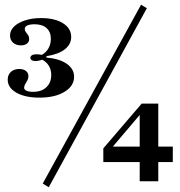

<svg xmlns="http://www.w3.org/2000/svg" viewBox="-20 -710 750 800"><path d="M144.4 -303.2Q84.7 -303.2 48.4 -323.8Q12.1 -344.4 12.1 -378.2Q12.1 -398.4 25.4 -410.5Q38.7 -422.6 60.5 -422.6Q77.4 -422.6 87.9 -414.5Q98.4 -406.5 98.4 -392.7Q98.4 -383.1 94 -375Q89.5 -366.9 85.1 -359.7Q80.6 -352.4 80.6 -344.4Q80.6 -336.3 90.3 -331.9Q100 -327.4 118.5 -327.4Q153.2 -327.4 173.4 -346.8Q193.5 -366.1 193.5 -397.6Q193.5 -419.4 183.5 -435.9Q173.4 -452.4 155.6 -461.3Q147.6 -458.1 140.3 -456.9Q133.1 -455.6 126.6 -455.6Q117.7 -455.6 112.1 -459.3Q106.5 -462.9 106.5 -469.4Q106.5 -475.8 113.3 -479.8Q120.2 -483.9 131.5 -483.9Q137.1 -483.9 143.1 -483.1Q149.2 -482.3 154.8 -481.5Q172.6 -491.9 182.3 -509.3Q191.9 -526.6 191.9 -548.4Q191.9 -576.6 174.2 -592.7Q156.5 -608.9 124.2 -608.9Q104.8 -608.9 94 -604Q83.1 -599.2 83.1 -589.5Q83.1 -582.3 87.9 -576.2Q92.7 -570.2 97.2 -563.3Q101.6 -556.5 101.6 -546.8Q101.6 -535.5 92.3 -528.2Q83.1 -521 66.9 -521Q46.8 -521 34.3 -532.3Q21.8 -543.5 21.8 -562.1Q21.8 -583.1 38.3 -599.2Q54.8 -615.3 84.3 -625Q113.7 -634.7 150.8 -634.7Q208.1 -634.7 242.3 -613.3Q276.6 -591.9 276.6 -555.6Q276.6 -525.8 250.4 -504.8Q224.2 -483.9 173.4 -475.8V-470.2Q228.2 -465.3 258.5 -444Q288.7 -422.6 288.7 -390.3Q288.7 -351.6 248.8 -327.4Q208.9 -303.2 144.4 -303.2ZM183.1 70.2 158.1 54.8 567.7 -690.3 591.9 -675.8ZM410.5 -34.7V-91.9L570.2 -278.2L573.4 -244.4L442.7 -90.3L434.7 -99.2H700V-34.7ZM562.1 45.2V-247.6L570.2 -278.2H639.5V45.2Z"/></svg>

Font: Playfair 9pt
Style: Bold
Weight: 700
Designer: Claus Eggers Sørensen
Foundry: Claus Eggers Sørensen
Version: Version 2.203